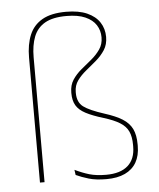

<svg xmlns="http://www.w3.org/2000/svg" viewBox="-50 -719 639 772"><g transform="rotate(-5 269.0 -333.0)"><path d="M81 -504.5Q81 -557.5 97 -595.8Q113 -634 149 -654.5Q185 -675 245 -675Q296 -675 329.8 -660Q363.5 -645 380.2 -619.2Q397 -593.5 397 -560.5Q397 -530 382.8 -508Q368.5 -486 347.5 -468Q326.5 -450 305.5 -433Q284.5 -416 270.2 -396.2Q256 -376.5 256 -350V-346.5Q256 -308.5 280.2 -290.5Q304.5 -272.5 363.5 -253.5Q408 -239.5 434.8 -222.8Q461.5 -206 473.5 -181.5Q485.5 -157 485.5 -119V-112.5Q485.5 -73.5 469.8 -46.2Q454 -19 423.8 -4.8Q393.5 9.5 349 9.5Q306.5 9.5 277.8 1Q249 -7.5 226.5 -18L223.5 -39Q253.5 -24.5 281.5 -16.2Q309.5 -8 349 -8Q407 -8 437 -34.8Q467 -61.5 467 -112V-118.5Q467 -151.5 457 -173Q447 -194.5 423.2 -209.2Q399.5 -224 358.5 -236.5Q314 -250 287.5 -264Q261 -278 249.5 -297.5Q238 -317 238 -347V-350Q238 -379.5 252.2 -401Q266.5 -422.5 287.5 -439.8Q308.5 -457 329.2 -474.2Q350 -491.5 364.2 -512Q378.5 -532.5 378.5 -560.5Q378.5 -588 364.5 -610Q350.5 -632 321 -645Q291.5 -658 245 -658Q190 -658 158.2 -639.8Q126.5 -621.5 113 -587Q99.5 -552.5 99.5 -503.5V0H81Z"/></g></svg>

Font: Anek Odia Thin
Style: Regular
Weight: 250
Version: Version 1.003